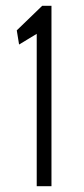

<svg xmlns="http://www.w3.org/2000/svg" viewBox="-20 -644 290 664"><path d="M107 0V-527L46 -490L38 -539L126 -624H158V0Z"/></svg>

Font: Inconsolata UltraCondensed
Style: Regular
Weight: 400
Width: 1
Monospace: yes
Designer: Raph Levien, Cyreal, Brenton Simpson
Foundry: Raph Levien, Cyreal, Google
Version: Version 3.000; ttfautohint (v1.8.2.53-6de2)